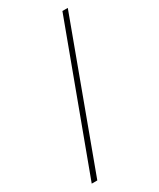

<svg xmlns="http://www.w3.org/2000/svg" viewBox="-184 -774 692 835"><g transform="rotate(-30 162.0 -357.0)"><path d="M309 -714 45 0H17L282 -714Z"/></g></svg>

Font: Noto Sans Lao UI SemCond Thin
Style: Regular
Weight: 100
Width: 4
Designer: Monotype Design Team
Foundry: Monotype Imaging Inc.
Version: Version 2.000; ttfautohint (v1.8.4.7-5d5b)